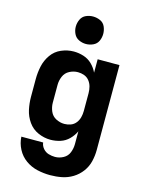

<svg xmlns="http://www.w3.org/2000/svg" viewBox="-142 -852 860 1148"><g transform="rotate(15 288.0 -278.5)"><path d="M284 213Q321 213 356.5 206Q392 199 423 180Q454 161 476 131.5Q498 102 506.5 66.5Q515 31 515 -5V-530H380V-447Q367 -475 344.5 -497Q322 -519 292 -528.5Q262 -538 231 -538Q192 -538 154.5 -522Q117 -506 93.5 -472.5Q70 -439 61.5 -399.5Q53 -360 53 -320V-210Q53 -170 61.5 -131Q70 -92 93.5 -58.5Q117 -25 154.5 -8.5Q192 8 231 8Q262 8 292 -1.5Q322 -11 344.5 -33.5Q367 -56 380 -84V-5Q380 22 370 47.5Q360 73 335.5 86.5Q311 100 284 100Q264 100 244 94Q224 88 210 71.5Q196 55 194 35H59Q61 75 80 111.5Q99 148 132 171.5Q165 195 204.5 204Q244 213 284 213ZM287 -105Q260 -105 235 -118Q210 -131 199 -157Q188 -183 188 -210V-320Q188 -347 199 -373Q210 -399 235 -412Q260 -425 287 -425Q307 -425 326 -418Q345 -411 357.5 -395Q370 -379 375 -359.5Q380 -340 380 -320V-210Q380 -190 375 -170.5Q370 -151 357.5 -135Q345 -119 326 -112Q307 -105 287 -105ZM288 -600Q311 -600 332.5 -610Q354 -620 363.5 -641Q373 -662 373 -685Q373 -708 363.5 -729.5Q354 -751 332.5 -760.5Q311 -770 288 -770Q265 -770 244 -760.5Q223 -751 213 -729.5Q203 -708 203 -685Q203 -662 213 -641Q223 -620 244 -610Q265 -600 288 -600Z"/></g></svg>

Font: Iosevka Sparkle Extrabold
Style: Regular
Weight: 800
Designer: Belleve Invis
Foundry: Belleve Invis
Version: Version 4.5.0; ttfautohint (v1.8.3)